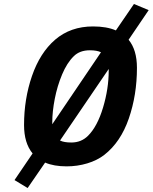

<svg xmlns="http://www.w3.org/2000/svg" viewBox="-20 -825 768 966"><path d="M627 -625Q669 -574 669 -484Q669 -347 628 -228.5Q587 -110 505 -46Q469 -18 419 -3Q369 12 315 12Q251 12 207 -7L119 121L53 81L144 -53Q101 -105 101 -196Q101 -327 141 -443Q181 -559 257 -625Q335 -692 448 -692Q517 -692 563 -672L654 -805L728 -774ZM243 -200 488 -562Q468 -572 432 -572Q381 -572 351 -542Q317 -509 292.5 -450.5Q268 -392 255.5 -327.5Q243 -263 243 -210ZM527 -478 282 -118Q302 -108 339 -108Q389 -108 423 -142Q470 -189 498.5 -284Q527 -379 527 -470Z"/></svg>

Font: Cairo
Style: Bold Italic
Weight: 700
Italic angle: -13°
Designer: Mohamed Gaber, Accademia di Belle Arti di Urbino and others
Foundry: Kief Type Foundry, Accademia di Belle Arti di Urbino and others
Version: Version 3.011